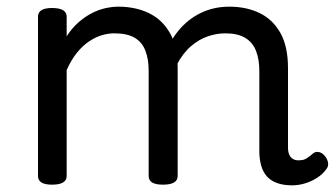

<svg xmlns="http://www.w3.org/2000/svg" viewBox="-20 -539 1004 576"><path d="M856 17Q830 17 811 10Q792 3 780.5 -10Q769 -23 763.5 -42.5Q758 -62 758 -86V-326Q758 -361 748 -386.5Q738 -412 715.5 -425.5Q693 -439 656 -439Q630 -439 603.5 -430Q577 -421 553 -400.5Q529 -380 510.5 -345Q492 -310 481 -259H455Q455 -316 470.5 -363.5Q486 -411 514.5 -446Q543 -481 582 -500Q621 -519 668 -519Q719 -519 758.5 -500Q798 -481 821 -440.5Q844 -400 844 -334V-96Q844 -83 848 -74.5Q852 -66 859 -62Q866 -58 875 -58Q887 -58 894 -61Q901 -64 907 -69Q913 -74 921 -80Q928 -85 938 -82.5Q948 -80 956 -69Q962 -62 964 -51.5Q966 -41 960 -33Q949 -17 932 -6Q915 5 895.5 11Q876 17 856 17ZM136 15Q115 15 104.5 8.5Q94 2 94 -11V-489Q94 -502 104.5 -508.5Q115 -515 136 -515Q158 -515 169 -508.5Q180 -502 180 -489V-430Q196 -455 215.5 -472Q235 -489 255.5 -499.5Q276 -510 296.5 -514.5Q317 -519 335 -519Q386 -519 426 -500Q466 -481 489.5 -440.5Q513 -400 513 -334V-11Q513 2 502 8.5Q491 15 469 15Q447 15 436.5 8.5Q426 2 426 -11V-326Q426 -362 416 -387.5Q406 -413 383.5 -426Q361 -439 323 -439Q305 -439 286 -433.5Q267 -428 247.5 -415Q228 -402 211 -381Q194 -360 180 -329V-11Q180 2 169 8.5Q158 15 136 15Z"/></svg>

Font: Playwrite HU
Style: Regular
Weight: 400
Designer: Veronika Burian, José Scaglione
Foundry: TypeTogether
Version: Version 1.002